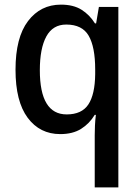

<svg xmlns="http://www.w3.org/2000/svg" viewBox="-20 -569 606 829"><path d="M389 15Q389 -3 390 -26.5Q391 -50 394 -73H389Q366 -35 330 -12.5Q294 10 240 10Q152 10 99.5 -60.5Q47 -131 47 -268Q47 -407 101 -478Q155 -549 243 -549Q297 -549 332 -527Q367 -505 390 -468H395L407 -539H491V240H389ZM268 -75Q333 -75 361.5 -118Q390 -161 391 -249V-269Q391 -366 363 -414.5Q335 -463 266 -463Q208 -463 180 -411.5Q152 -360 152 -266Q152 -75 268 -75Z"/></svg>

Font: Noto Sans Gurmukhi SemiCondensed Medium
Style: Regular
Weight: 500
Width: 4
Designer: Jelle Bosma - Monotype Design Team
Foundry: Monotype Imaging Inc.
Version: Version 2.004; ttfautohint (v1.8.4.7-5d5b)